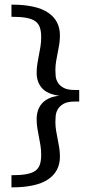

<svg xmlns="http://www.w3.org/2000/svg" viewBox="-20 -747 385 826"><path d="M320.8 -310.1H301.8Q270 -310.1 253.2 -300.3Q236.3 -290.5 228.5 -276.6Q220.7 -262.7 219.5 -248Q218.3 -233.4 218.3 -223.1Q218.3 -203.6 221.2 -185.8Q224.1 -168 227.8 -149.9Q231.4 -131.8 234.6 -113Q237.8 -94.2 237.8 -73.2Q237.8 -9.8 187 24.7Q136.2 59.1 29.3 59.1V6.8Q66.4 6.8 91.1 2.7Q115.7 -1.5 130.4 -11.2Q145 -21 151.1 -37.8Q157.2 -54.7 157.2 -80.6Q157.2 -102.1 154.1 -121.3Q150.9 -140.6 147.2 -159.2Q143.6 -177.7 140.6 -196Q137.7 -214.4 137.7 -234.4Q137.7 -253.9 143.1 -271Q148.4 -288.1 160.2 -301.5Q171.9 -314.9 190.4 -323.7Q209 -332.5 235.4 -335Q182.6 -342.3 160.2 -368.4Q137.7 -394.5 137.7 -433.6Q137.7 -453.1 140.6 -471.7Q143.6 -490.2 147.2 -508.8Q150.9 -527.3 154.1 -546.6Q157.2 -565.9 157.2 -587.4Q157.2 -612.8 151.1 -629.9Q145 -647 130.4 -656.7Q115.7 -666.5 91.1 -670.7Q66.4 -674.8 29.3 -674.8V-727.1Q136.2 -727.1 187 -692.6Q237.8 -658.2 237.8 -594.7Q237.8 -573.2 234.6 -554.4Q231.4 -535.6 227.8 -517.8Q224.1 -500 221.2 -482.2Q218.3 -464.4 218.3 -444.8Q218.3 -434.6 219.5 -420.2Q220.7 -405.8 228.5 -392.3Q236.3 -378.9 253.2 -369.4Q270 -359.9 301.8 -359.9H320.8Z"/></svg>

Font: Crushed
Style: Regular
Weight: 400
Width: 3
Designer: Astigmatic (AOETI)
Foundry: Astigmatic (AOETI)
Version: Version 001.001